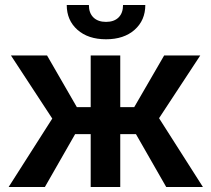

<svg xmlns="http://www.w3.org/2000/svg" viewBox="-20 -751 848 771"><path d="M14.6 0ZM525.9 -212.4H462.9V0H344.2V-212.4H281.7L160.2 0H14.6L189.9 -274.9L23.9 -528.3H168.9L288.6 -320.8H344.2V-528.3H462.9V-320.8H519L639.2 -528.3H784.2L618.7 -276.4L794.9 0H647.5ZM563.5 -731Q563.5 -669.4 520.5 -631.3Q477.5 -593.3 405.8 -593.3Q334 -593.3 291 -631.3Q248 -669.4 248 -731H336.9Q336.9 -698.7 355.2 -680.9Q373.5 -663.1 405.8 -663.1Q438 -663.1 456.1 -680.9Q474.1 -698.7 474.1 -731Z"/></svg>

Font: Roboto Medium
Style: Regular
Weight: 500
Designer: Google
Version: Version 2.134; 2016; ttfautohint (v1.6)